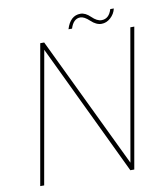

<svg xmlns="http://www.w3.org/2000/svg" viewBox="-89 -886 825 959"><g transform="rotate(-10 323.5 -406.5)"><path d="M618 -703H638L514 0H494L175 -667L57 0H37L161 -703H181L501 -37ZM312 -747Q332 -813 384 -813Q409 -813 434.5 -788Q460 -763 483 -763Q521 -763 535 -810H553Q547 -783 526 -764Q505 -745 480 -745Q453 -745 426.5 -770Q400 -795 380 -795Q345 -795 330 -747Z"/></g></svg>

Font: Poppins Thin
Style: Italic
Weight: 250
Italic angle: -10°
Designer: Ninad Kale (Devanagari), Jonny Pinhorn (Latin)
Foundry: Indian Type Foundry
Version: Version 3.200;PS 1.000;hotconv 16.6.54;makeotf.lib2.5.65590